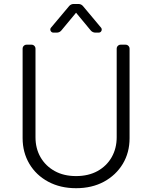

<svg xmlns="http://www.w3.org/2000/svg" viewBox="-20 -958 784 990"><path d="M228.3 -21.3Q166.2 -54.7 131.4 -113.3Q96.6 -172.2 96.6 -245.7V-706.7Q96.6 -715.6 102.6 -721.6Q108.7 -727.6 117.5 -727.6H142.4Q150.9 -727.6 157 -721.6Q163 -715.6 163 -706.7V-250.4Q163 -192.5 188.9 -147.4Q215.2 -101.9 262.1 -76Q308.6 -50.1 372.2 -50.1Q435.7 -50.1 483 -76Q530.2 -102.3 555.8 -147.4Q581.7 -193.2 581.7 -250.4V-706.7Q581.7 -715.6 587.7 -721.6Q593.8 -727.6 602.3 -727.6H627.1Q636 -727.6 642 -721.6Q648.1 -715.6 648.1 -706.7V-245.7Q648.1 -171.5 613.3 -113.3Q578.1 -55 516.3 -21.3Q454.2 12.4 372.2 12.4Q290.8 12.4 228.3 -21.3ZM242.9 -815.3 336.3 -926.5Q340.6 -931.8 346.8 -934.7Q353 -937.5 360.1 -937.5H384.2Q398.8 -937.5 408 -926.5L501.1 -815.3Q504.6 -811.4 504.6 -805.4Q504.6 -799.4 500.4 -794.6Q496.1 -789.8 489.3 -789.8H471.6Q464.8 -789.8 458.5 -792.8Q452.1 -795.8 447.8 -801.1L372.2 -892.4L296.5 -801.1Q286.9 -789.8 272.7 -789.8H255Q248.2 -789.8 243.8 -794.6Q239.3 -799.4 239.3 -805.8Q239.3 -811.4 242.9 -815.3Z"/></svg>

Font: DeltaSans Light
Style: Regular
Weight: 300
Designer: Rasmus Andersson
Foundry: rsms
Version: Version 3.012